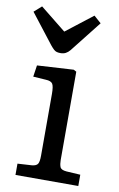

<svg xmlns="http://www.w3.org/2000/svg" viewBox="-91 -839 552 888"><g transform="rotate(10 185.0 -394.5)"><path d="M47 0V-53L114 -57Q135 -59 141.5 -69.5Q148 -80 148 -108V-398Q148 -434 140.5 -445.5Q133 -457 109 -458L49 -462L57 -516L228 -526L241 -519V-104Q241 -85 246 -72Q251 -59 276 -57L342 -53V0ZM154 -591Q144 -591 136.5 -593Q129 -595 122 -601.5Q115 -608 106 -619L-2 -758L33 -789L154 -692L279 -789L313 -759L198 -613Q189 -602 178.5 -596.5Q168 -591 154 -591Z"/></g></svg>

Font: Literata Variable Black
Style: Regular
Weight: 900
Designer: Latin by Veronika Burian and Jose Scaglione. Greek by Irene Vlachou. Cyrillic by Vera Evstafieva.
Foundry: TypeTogether
Version: Version 3.021